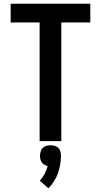

<svg xmlns="http://www.w3.org/2000/svg" viewBox="-20 -755 540 1027"><path d="M192 0H308V-635H463V-735H37V-635H192ZM239 252Q256 235 269 214.5Q282 194 290 171.5Q298 149 302 125.5Q306 102 306 78Q306 67 303 55.5Q300 44 292 36Q284 28 272.5 25Q261 22 250 22Q239 22 228 25Q217 28 209 36Q201 44 197.5 55.5Q194 67 194 78Q194 87 196 96.5Q198 106 203.5 113.5Q209 121 217 126Q225 131 235 133Q229 155 218.5 175Q208 195 193 212Z"/></svg>

Font: Iosevka SS09
Style: Bold
Weight: 700
Monospace: yes
Designer: Belleve Invis
Foundry: Belleve Invis
Version: Version 5.2.1; ttfautohint (v1.8.3)